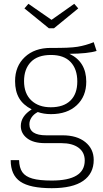

<svg xmlns="http://www.w3.org/2000/svg" viewBox="-20 -783 541 1006"><path d="M486 -516Q441 -502 344 -501Q432 -459 432 -355Q432 -278 382 -231.5Q332 -185 247 -185Q209 -185 178 -196Q157 -185 145.5 -168Q134 -151 134 -132Q134 -74 222 -74H308Q383 -74 427 -38.5Q471 -3 471 55Q471 126 416 164.5Q361 203 251 203Q137 203 86.5 168.5Q36 134 36 56H80Q81 96 97 119Q113 142 149.5 152.5Q186 163 251 163Q424 163 424 58Q424 15 391.5 -9Q359 -33 301 -33H216Q155 -33 122 -58.5Q89 -84 89 -123Q89 -174 146 -210Q101 -233 80 -269Q59 -305 59 -358Q59 -436 110 -484Q161 -532 246 -532Q344 -531 386.5 -538Q429 -545 471 -562ZM106 -358Q106 -293 144 -257Q182 -221 246 -221Q313 -221 349 -256Q385 -291 385 -356Q385 -421 350 -458Q315 -495 247 -495Q177 -495 141.5 -458Q106 -421 106 -358ZM390 -739 263 -635H236L108 -739L129 -763L250 -679L369 -763Z"/></svg>

Font: FiraGO ExtraLight
Style: Regular
Weight: 200
Designer: bBox Type
Foundry: bBox Type GmbH
Version: Version 1.001